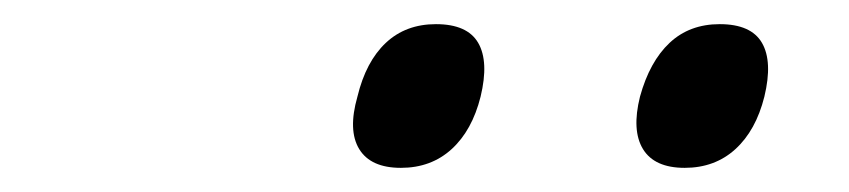

<svg xmlns="http://www.w3.org/2000/svg" viewBox="-20 -847 703 159"><path d="M613 -767Q606 -739 589 -723.5Q572 -708 547 -708Q522 -708 512.5 -723.5Q503 -739 510 -767Q518 -796 534.5 -811.5Q551 -827 576 -827Q602 -827 611 -811.5Q620 -796 613 -767ZM378 -767Q371 -739 354 -723.5Q337 -708 312 -708Q287 -708 277.5 -723.5Q268 -739 276 -767Q283 -796 299.5 -811.5Q316 -827 341 -827Q367 -827 376 -811.5Q385 -796 378 -767Z"/></svg>

Font: TypoPRO Sinkin Sans
Style: 300 Light Italic
Weight: 300
Italic angle: -112°
Designer: Keith Bates
Foundry: K-Type
Version: Sinkin Sans (version 1.0)  by Keith Bates   •   © 2014   www